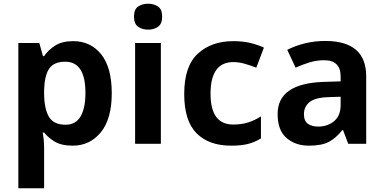

<svg xmlns="http://www.w3.org/2000/svg" viewBox="-20 -776 2072 1036"><path d="M332 -443Q441 -443 441 -275Q441 -193 415 -148Q389 -103 334 -103Q268 -103 243 -147.5Q218 -192 218 -274V-290Q220 -367 245 -405Q270 -443 332 -443ZM375 -554Q315 -554 277.5 -530Q240 -506 218 -473H212L192 -544H79V240H218V20Q218 -21 210 -61H218Q240 -33 276 -11.5Q312 10 372 10Q465 10 524 -62Q583 -134 583 -273Q583 -412 526 -483Q469 -554 375 -554Z M779 -756Q748 -756 725.5 -741Q703 -726 703 -686Q703 -647 725.5 -631.5Q748 -616 779 -616Q810 -616 832.5 -631.5Q855 -647 855 -686Q855 -726 832.5 -741Q810 -756 779 -756ZM848 -544H709V0H848Z M1227 10Q1283 10 1319 0.5Q1355 -9 1388 -29V-148Q1355 -127 1319.5 -115.5Q1284 -104 1238 -104Q1116 -104 1116 -270Q1116 -441 1239 -441Q1268 -441 1298.5 -432.5Q1329 -424 1363 -411L1404 -519Q1375 -533 1333.5 -543.5Q1292 -554 1239 -554Q1121 -554 1047.5 -486.5Q974 -419 974 -269Q974 -124 1040.5 -57Q1107 10 1227 10Z M1818 -254V-209Q1818 -152 1783 -122.5Q1748 -93 1697 -93Q1663 -93 1641.5 -108Q1620 -123 1620 -160Q1620 -200 1650 -225Q1680 -250 1757 -252ZM1735 -555Q1678 -555 1625 -542Q1572 -529 1530 -507L1575 -411Q1613 -428 1651 -439.5Q1689 -451 1729 -451Q1818 -451 1818 -363V-337L1724 -334Q1478 -325 1478 -161Q1478 -73 1526 -31.5Q1574 10 1647 10Q1715 10 1753.5 -10Q1792 -30 1827 -74H1831L1859 0H1956V-364Q1956 -555 1735 -555Z"/></svg>

Font: Noto Sans UI
Style: Bold
Weight: 700
Designer: Monotype Design Team
Foundry: Monotype Imaging Inc.
Version: Version 1.901